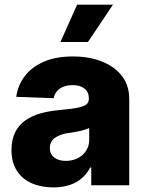

<svg xmlns="http://www.w3.org/2000/svg" viewBox="-20 -795 625 824"><path d="M209 9.3Q157.2 9.3 116.7 -8.3Q75.2 -26.4 52.7 -62Q29.3 -97.7 29.3 -151.4Q29.3 -196.3 45.4 -228Q61.5 -259.8 89.4 -278.8Q117.7 -298.3 154.3 -308.6Q189.9 -318.4 232.4 -322.3Q281.2 -327.1 307.1 -331.5Q335.9 -336.9 348.6 -345.2Q361.3 -354 361.3 -370.6V-372.6Q361.3 -399.9 342.8 -414.6Q323.7 -429.7 292 -429.7Q257.3 -429.7 236.3 -414.6Q215.8 -399.9 210 -373.5L49.8 -379.4Q56.2 -428.7 86.4 -468.3Q115.7 -507.3 168.5 -530.3Q219.7 -552.7 293.5 -552.7Q346.7 -552.7 389.6 -540.5Q433.1 -528.3 466.3 -504.9Q499 -481 517.1 -447.8Q534.7 -414.1 534.7 -370.6V0H371.6V-76.2H367.2Q352.5 -47.9 330.1 -29.3Q307.1 -9.8 277.3 -0.5Q246.6 9.3 209 9.3ZM262.2 -104.5Q289.6 -104.5 313 -115.7Q335.9 -127 349.1 -147.5Q362.8 -168 362.8 -193.8V-245.6Q355 -241.7 344.7 -238.8Q342.8 -238.3 334.7 -235.8Q326.7 -233.4 321.8 -232.4Q312.5 -230 296.4 -227.5Q277.8 -224.6 271 -223.6Q247.6 -220.2 229.5 -211.4Q211.9 -203.1 203.1 -190.9Q193.8 -176.8 193.8 -159.7Q193.8 -133.3 213.4 -118.7Q231.9 -104.5 262.2 -104.5ZM357.4 -614.7H239.3L311 -774.9H464.8Z"/></svg>

Font: My Font
Style: Regular
Weight: 500
Designer: Rasmus Andersson
Foundry: rsms
Version: Version 0.001